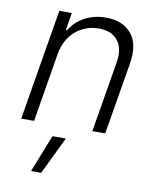

<svg xmlns="http://www.w3.org/2000/svg" viewBox="-88 -620 755 929"><g transform="rotate(10 290.0 -156.0)"><path d="M128.9 -545.5H190.3L176.1 -459.9H181.8Q194.6 -480.8 212.5 -497.9Q230.5 -514.9 252.8 -527.2Q275.2 -539.4 301.7 -546Q328.1 -552.6 358 -552.6Q440 -552.6 483 -501.4Q525.9 -449.9 509.9 -353.3L450.6 0H387.4L445.7 -349.4Q457 -416.2 426.5 -455.6Q396 -494.7 332.7 -494.7Q298.3 -494.7 268.8 -483.1Q239.3 -471.6 216.4 -451.2Q193.5 -430.8 178.4 -402.5Q163.4 -374.3 157.7 -340.9L101.2 0H38ZM201.7 57.5H267.4L178.6 241.5H128.9Z"/></g></svg>

Font: Inter P Light
Style: Italic
Weight: 300
Italic angle: 9.39999°
Designer: Rasmus Andersson
Foundry: rsms
Version: Version 3.018;git-588b23468